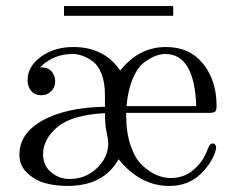

<svg xmlns="http://www.w3.org/2000/svg" viewBox="-20 -602 762 633"><path d="M191 -550V-582H551V-550ZM44 -92Q44 -163 121.5 -205.5Q199 -248 326 -250V-289Q326 -330 314.5 -359Q303 -388 284 -401Q265 -414 249.5 -419Q234 -424 219 -424Q156 -424 112 -380H113Q140 -380 151 -365.5Q162 -351 162 -334Q162 -314 148.5 -301Q135 -288 117 -288Q95 -288 83 -302Q71 -316 71 -338Q71 -383 115 -415Q159 -447 222 -447Q323 -447 376 -370H377Q438 -447 527 -447Q605 -447 649.5 -392Q694 -337 694 -253Q694 -238 689 -234Q684 -230 672 -230H396V-223Q396 -165 410.5 -122.5Q425 -80 448 -58Q471 -36 495 -25.5Q519 -15 543 -15Q587 -15 618.5 -42.5Q650 -70 663 -106Q671 -126 676 -128Q684 -131 689 -125.5Q694 -120 692 -110Q682 -68 641.5 -28.5Q601 11 538 11Q442 11 371 -77Q322 11 202 11Q165 11 131.5 2.5Q98 -6 71 -30.5Q44 -55 44 -92ZM122 -93Q122 -57 148 -34.5Q174 -12 210 -12Q262 -12 299.5 -47.5Q337 -83 337 -131Q337 -140 331.5 -166Q326 -192 326 -229Q216 -223 169 -183Q122 -143 122 -93ZM397 -252H627Q621 -424 525 -424Q511 -424 495 -418.5Q479 -413 457 -397.5Q435 -382 418.5 -344.5Q402 -307 397 -252Z"/></svg>

Font: CMU Serif
Style: Roman
Weight: 500
Version: Version 0.7.0